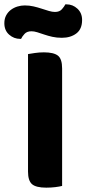

<svg xmlns="http://www.w3.org/2000/svg" viewBox="-59 -857 398 884"><path d="M154 7Q107 7 88.5 -9Q70 -25 70 -67V-608Q81 -610 101.5 -613Q122 -616 143 -616Q188 -616 207.5 -601Q227 -586 227 -542V-1Q216 2 196 4.5Q176 7 154 7ZM55 -832Q76 -832 95.5 -827.5Q115 -823 133 -817Q151 -811 166.5 -806.5Q182 -802 194 -802Q215 -802 226 -814.5Q237 -827 242 -837H247Q276 -837 297.5 -817Q319 -797 319 -765Q319 -723 292.5 -703Q266 -683 226 -683Q202 -683 182 -687.5Q162 -692 144.5 -698Q127 -704 112.5 -708.5Q98 -713 86 -713Q65 -713 54 -701Q43 -689 38 -678H34Q5 -678 -17 -697.5Q-39 -717 -39 -750Q-39 -771 -30.5 -786.5Q-22 -802 -8.5 -812Q5 -822 21.5 -827Q38 -832 55 -832Z"/></svg>

Font: Baloo Paaji 2
Style: Bold
Weight: 700
Designer: Shuchita Grover, Noopur Datye and Ek Type
Foundry: Ek Type
Version: Version 1.640;hotconv 1.0.111;makeotfexe 2.5.65597; ttfautoh